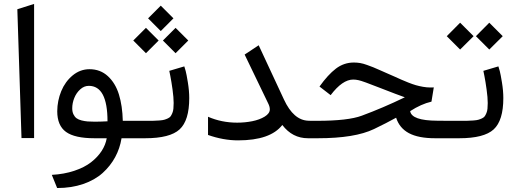

<svg xmlns="http://www.w3.org/2000/svg" viewBox="-20 -697 2605 968"><path d="M67.4 -650.4 151.9 -677.2V-1H88.4Z M268.1 251 241.2 184.6Q303.2 181.2 354.5 164.1Q405.8 147 439 121.1Q472.2 95.2 492.2 64.5Q512.2 33.7 518.1 0H456.1Q356.9 0 312.7 -32Q268.6 -64 268.6 -136.2Q269 -189.5 288.8 -237.5Q308.6 -285.6 346.4 -316.9Q384.3 -348.1 431.2 -348.1Q485.8 -348.1 523.9 -313Q562 -277.8 579.6 -220.7Q597.2 -163.6 599.1 -87.9H659.2Q668 -87.9 668 -52.7V-36.1Q668 0 659.2 0H592.8Q584.5 51.3 560.5 95.5Q536.6 139.6 497.6 175Q458.5 210.4 399.4 230.7Q340.3 251 268.1 251ZM344.2 -150.9Q344.2 -133.3 350.3 -120.6Q356.4 -107.9 366 -100.8Q375.5 -93.8 391.4 -89.8Q407.2 -85.9 421.9 -84.7Q436.5 -83.5 457.5 -83.5Q485.4 -83.5 522 -85.4Q522 -264.2 427.7 -264.2Q403.8 -264.2 384.3 -246.3Q364.7 -228.5 354.5 -202.9Q344.2 -177.2 344.2 -150.9Z M711.9 0H654.8Q643.1 0 639.2 -8.5Q635.3 -17.1 635.3 -36.1V-52.7Q635.3 -71.8 638.9 -79.8Q642.6 -87.9 653.8 -87.9H713.9Q738.8 -87.9 752.7 -88.1Q766.6 -88.4 783.2 -89.6Q799.8 -90.8 808.3 -93.3Q816.9 -95.7 826.7 -100.3Q836.4 -105 840.6 -111.1Q844.7 -117.2 848.9 -127Q853 -136.7 854.2 -148.9Q855.5 -161.1 855.5 -177.7Q855.5 -205.1 849.9 -245.6Q844.2 -286.1 838.9 -313L833.5 -339.8L909.2 -362.3Q912.1 -353.5 916.3 -338.4Q920.4 -323.2 927.2 -281.2Q934.1 -239.3 934.1 -202.6Q934.1 -89.4 885.5 -44.7Q836.9 0 711.9 0ZM790.5 -668.5 854.5 -604.5 790.5 -540.5 726.6 -604.5ZM865.2 -556.6 929.2 -492.7 865.2 -428.7 801.3 -492.7ZM715.8 -556.6 779.8 -492.7 715.8 -428.7 651.9 -492.7Z M1547.9 -87.9Q1556.6 -87.9 1556.6 -52.7V-36.1Q1556.6 0 1547.9 0H1532.7Q1454.1 0 1403.3 -66.9Q1343.3 10.7 1180.2 10.7Q1106.4 10.7 1028.8 -16.6V-108.4Q1097.2 -78.6 1175.8 -78.6Q1214.8 -78.6 1251.7 -85.9Q1288.6 -93.3 1314.5 -109.1Q1340.3 -125 1340.3 -145.5Q1340.3 -159.2 1332.5 -174.8L1213.4 -421.9L1284.2 -468.8L1411.6 -195.3Q1460 -90.8 1534.2 -88.4Z M2149.4 -255.9Q2158.2 -255.9 2167 -256.3L2155.3 -184.6Q2103 -172.4 2047.9 -136.7Q2055.2 -88.9 2184.6 -88.4L2242.7 -87.9Q2251.5 -87.9 2251.5 -52.7V-36.1Q2251.5 0 2242.7 0H2173.3Q2089.8 0 2041.7 -25.6Q1993.7 -51.3 1977.1 -103.5Q1927.7 -76.2 1865.7 -46.4Q1769 0 1583 0H1542.5Q1519 0 1519 -36.1V-52.7Q1519 -87.9 1542.5 -87.9H1578.6Q1735.4 -87.9 1804.2 -113.8Q1911.1 -153.3 2021 -206.5Q1986.8 -218.3 1893.1 -254.9Q1809.1 -288.1 1788.6 -292.5Q1773.9 -295.9 1760.7 -295.9Q1706.5 -295.9 1647 -217.3L1590.8 -260.7Q1633.3 -320.3 1673.6 -351.1Q1713.9 -381.8 1764.2 -381.8Q1779.8 -381.8 1795.7 -379.2Q1811.5 -376.5 1830.3 -369.6Q1849.1 -362.8 1861.6 -357.9Q1874 -353 1898.4 -342Q1922.9 -331.1 1934.1 -326.2Q1945.8 -321.3 1967 -311.8Q1988.3 -302.2 2002.9 -295.7Q2017.6 -289.1 2038.6 -280.8Q2059.6 -272.5 2076.4 -267.6Q2093.3 -262.7 2112.8 -259.3Q2132.3 -255.9 2149.4 -255.9Z M2295.4 0H2238.3Q2226.6 0 2222.7 -8.5Q2218.8 -17.1 2218.8 -36.1V-52.7Q2218.8 -71.8 2222.4 -79.8Q2226.1 -87.9 2237.3 -87.9H2297.4Q2322.3 -87.9 2336.2 -88.1Q2350.1 -88.4 2366.7 -89.6Q2383.3 -90.8 2391.8 -93.3Q2400.4 -95.7 2410.2 -100.3Q2419.9 -105 2424.1 -111.1Q2428.2 -117.2 2432.4 -127Q2436.5 -136.7 2437.7 -148.9Q2439 -161.1 2439 -177.7Q2439 -205.1 2433.3 -245.6Q2427.7 -286.1 2422.4 -313L2417 -339.8L2492.7 -362.3Q2495.6 -353.5 2499.8 -338.4Q2503.9 -323.2 2510.7 -281.2Q2517.6 -239.3 2517.6 -202.6Q2517.6 -89.4 2469 -44.7Q2420.4 0 2295.4 0ZM2446.8 -582.5 2514.6 -514.6 2446.8 -447.3 2379.4 -514.6ZM2299.8 -582.5 2367.7 -514.6 2299.8 -447.3 2232.4 -514.6Z"/></svg>

Font: Samim FD-WOL
Style: FD-WOL
Weight: 400
Foundry: DejaVu fonts team - Redesigned by Saber Rastikerdar
Version: Version 4.0.0